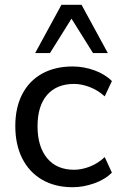

<svg xmlns="http://www.w3.org/2000/svg" viewBox="-20 -774 505 803"><path d="M284 9Q210 9 156 -22.5Q102 -54 73 -111.5Q44 -169 44 -247Q44 -324 73 -380Q102 -436 156 -466Q210 -496 284 -496Q330 -496 374.5 -480Q419 -464 448 -435L418 -371Q389 -397 355 -410Q321 -423 290 -423Q217 -423 177 -377Q137 -331 137 -246Q137 -161 177 -112.5Q217 -64 290 -64Q321 -64 355 -77Q389 -90 418 -117L448 -52Q419 -23 373.5 -7Q328 9 284 9ZM127 -552 237 -754H321L431 -552H369L279 -696L189 -552Z"/></svg>

Font: Nunito Sans 12pt Medium
Style: Regular
Weight: 500
Designer: Vernon Adams
Foundry: Vernon Adams
Version: Version 3.101;gftools[0.9.27]